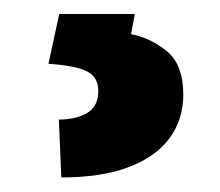

<svg xmlns="http://www.w3.org/2000/svg" viewBox="-20 -23 308 269"><path d="M63 -3.4H168.9L163.6 24.9Q190.4 29.8 213.6 48.6Q236.8 67.4 236.8 109.4Q236.8 144.5 217.5 170.7Q198.2 196.8 160.2 211.2Q122.1 225.6 65.9 225.6L62.5 144.5Q86.4 144.5 102.1 135.3Q117.7 126 117.7 104.5Q117.7 84.5 101.3 76.7Q85 68.8 47.9 66.4Z"/></svg>

Font: RobotoDEMO
Style: Regular
Weight: 400
Designer: Christian Robertson
Foundry: Google
Version: Version 2.136